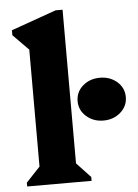

<svg xmlns="http://www.w3.org/2000/svg" viewBox="-54 -807 609 849"><g transform="rotate(-5 250.5 -382.5)"><path d="M32 0V-17L94 -83V-602L25 -672V-694L225 -765H256V-83L318 -17V0ZM394 -261Q349 -261 318 -288.5Q287 -316 287 -356Q287 -397 318 -424Q349 -451 394 -451Q439 -451 470 -424Q501 -397 501 -356Q501 -316 470 -288.5Q439 -261 394 -261Z"/></g></svg>

Font: Platypi
Style: Bold
Weight: 700
Designer: David Sargent
Foundry: Bolt Cutter Type
Version: Version 1.200; ttfautohint (v1.8.4.7-5d5b)